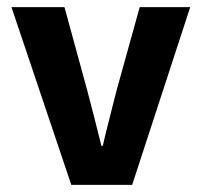

<svg xmlns="http://www.w3.org/2000/svg" viewBox="-20 -516 563 536"><path d="M179 0 12 -496H160L224 -262Q234 -225 243.5 -187Q253 -149 263 -109H267Q276 -149 286 -187Q296 -225 305 -262L370 -496H511L349 0Z"/></svg>

Font: Source Sans 3 ExtraLight
Style: Bold
Weight: 700
Version: Version 3.052;hotconv 1.1.0;makeotfexe 2.6.0